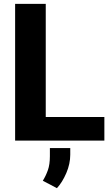

<svg xmlns="http://www.w3.org/2000/svg" viewBox="-20 -731 582 998"><path d="M522.5 -123V0H163.6V-123ZM217.8 -710.9V0H58.6V-710.9ZM345.2 38.6V73.2Q345.2 120.6 324.7 168.5Q304.2 216.3 275.9 247.1L202.6 208.5Q218.8 182.1 229 153.1Q239.3 124 239.3 81.1V38.6Z"/></svg>

Font: Roboto ExtraBold
Style: Regular
Weight: 800
Designer: Christian Robertson
Foundry: Google
Version: Version 3.009; 2024